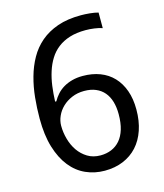

<svg xmlns="http://www.w3.org/2000/svg" viewBox="-110 -807 771 901"><g transform="rotate(-15 275.5 -357.0)"><path d="M55.2 -305.2Q55.2 -356.4 60.3 -407.2Q65.4 -458 78.4 -504.6Q91.3 -551.3 113.8 -591.3Q136.2 -631.3 170.9 -660.9Q205.6 -690.4 253.9 -707.3Q302.2 -724.1 367.2 -724.1Q376.5 -724.1 387.7 -723.6Q398.9 -723.1 410.4 -721.9Q421.9 -720.7 432.4 -719Q442.9 -717.3 451.2 -714.8V-639.2Q434.1 -645 412.6 -647.9Q391.1 -650.9 370.1 -650.9Q326.2 -650.9 292.7 -640.4Q259.3 -629.9 234.9 -610.8Q210.4 -591.8 194.1 -565.4Q177.7 -539.1 167.5 -507.1Q157.2 -475.1 152.3 -439Q147.5 -402.8 146 -363.8H151.9Q161.6 -381.3 175.5 -396.7Q189.5 -412.1 208 -423.1Q226.6 -434.1 249.8 -440.4Q272.9 -446.8 301.8 -446.8Q348.1 -446.8 385.7 -432.4Q423.3 -418 449.7 -390.1Q476.1 -362.3 490.5 -322Q504.9 -281.7 504.9 -230Q504.9 -174.3 489.7 -129.9Q474.6 -85.4 446.3 -54.4Q418 -23.4 377.9 -6.8Q337.9 9.8 288.1 9.8Q239.3 9.8 196.5 -9.3Q153.8 -28.3 122.6 -67.4Q91.3 -106.4 73.2 -165.5Q55.2 -224.6 55.2 -305.2ZM287.1 -64.9Q316.4 -64.9 340.6 -75Q364.7 -85 382.3 -105.2Q399.9 -125.5 409.4 -156.5Q418.9 -187.5 418.9 -230Q418.9 -264.2 410.9 -291.3Q402.8 -318.4 386.7 -337.4Q370.6 -356.4 346.4 -366.7Q322.3 -377 290 -377Q257.3 -377 230.2 -365.5Q203.1 -354 184.1 -335.7Q165 -317.4 154.5 -293.9Q144 -270.5 144 -247.1Q144 -214.4 153.1 -181.9Q162.1 -149.4 179.9 -123.5Q197.8 -97.7 224.6 -81.3Q251.5 -64.9 287.1 -64.9Z"/></g></svg>

Font: Battambang
Style: Regular
Weight: 400
Foundry: Danh Hong
Version: Version 2.00 February 6, 2013